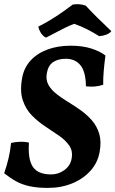

<svg xmlns="http://www.w3.org/2000/svg" viewBox="-23 -908 563 937"><path d="M211.1 9Q158.5 9 121.3 0.8Q84 -7.4 55.3 -23.4Q26.5 -39.4 -2.7 -62.5Q9.9 -98 18.6 -135.1Q27.4 -172.2 31 -210.4Q51.9 -215.4 74.7 -216.1Q97.5 -216.9 118.4 -211.8Q112.4 -131.1 137.3 -94Q162.2 -56.8 226.1 -56.8Q262.8 -56.8 291.7 -78.3Q320.5 -99.8 326.4 -133.4Q333.4 -170.6 315.3 -197Q297.3 -223.3 265.8 -245.2Q234.3 -267.1 198.8 -290.3Q163.3 -313.5 133.1 -344.1Q102.9 -374.6 88.1 -419Q73.4 -463.4 85 -527.2Q94 -577.9 126.5 -612.9Q159 -648 209.2 -666.5Q259.4 -685 321.5 -685Q380.3 -685 423.4 -671Q466.6 -657 491.6 -637Q486.6 -600.3 483.3 -563.1Q480.1 -525.8 480.6 -494.4Q442.5 -481.2 396.4 -486.8Q395.4 -558 369.6 -589.6Q343.9 -621.2 298.3 -621.2Q260.3 -621.2 236 -604.7Q211.8 -588.3 205.4 -549.9Q199.9 -518 213.4 -493.8Q226.9 -469.7 252.2 -449.8Q277.5 -429.9 309 -410.7Q340.6 -391.5 371.3 -369.6Q402.1 -347.6 426.1 -319.9Q450.2 -292.1 461.2 -255.2Q472.2 -218.4 463.6 -168.7Q454.6 -114.9 418.9 -75Q383.2 -35.1 329.4 -13.1Q275.5 9 211.1 9ZM201.3 -724.3Q185.4 -732.3 175.6 -748.7Q165.8 -765.2 164.2 -778.3Q193.3 -792.7 223.4 -811Q253.6 -829.3 281.5 -848.9Q309.4 -868.4 332.4 -885.9Q348.1 -888.4 364.4 -887.2Q380.7 -885.9 395.5 -880.4Q421.6 -851.9 452.2 -821.8Q482.9 -791.7 520.3 -756Q512 -745.4 496.2 -739.1Q480.4 -732.9 461 -731.4Q433 -749.4 401.4 -765.4Q369.9 -781.4 338.9 -791.8Q316.5 -783.3 291.6 -771Q266.8 -758.7 243.5 -746.2Q220.1 -733.6 201.3 -724.3Z"/></svg>

Font: Vollkorn
Style: Italic
Weight: 400
Italic angle: -11°
Designer: Friedrich Althausen
Foundry: Friedrich Althausen
Version: Version 5.001